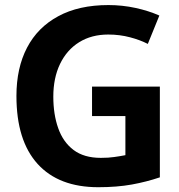

<svg xmlns="http://www.w3.org/2000/svg" viewBox="-20 -741 716 770"><path d="M349.1 -275.4V-393.6H621.1V-29.8Q567.4 -11.7 508.8 -1Q448.7 9.8 374 9.8Q215.8 9.8 130.9 -83.5Q88.4 -130.4 67.1 -198.5Q45.9 -266.6 45.9 -356.4Q45.9 -468.3 88.4 -549.8Q130.9 -631.3 213.4 -675.8Q295.9 -720.7 415 -720.7Q470.7 -720.7 524.4 -709Q575.7 -697.8 619.1 -678.7L572.8 -564.9Q541 -581.1 502 -591.3Q460 -602.5 414.1 -602.5Q347.2 -602.5 297.6 -571.8Q248 -541 220.7 -484.4Q193.8 -428.2 193.8 -353.5Q193.8 -282.2 213.4 -227.1Q232.9 -171.4 274.9 -139.6Q316.9 -107.9 384.3 -107.9Q416 -107.9 438 -111.3Q460 -114.3 480 -118.2L482.9 -118.7V-122.1V-271.5V-275.4H479Z"/></svg>

Font: MAUL Bold
Style: Bold
Weight: 700
Designer: MAUL
Version: Version 1.0; 2020; ttfautohint (v1.8.3)